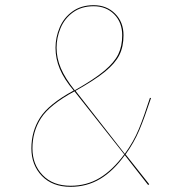

<svg xmlns="http://www.w3.org/2000/svg" viewBox="-20 -711 696 740"><path d="M456 -575Q456 -531 440 -499Q424 -467 385 -435Q346 -403 271 -361L461 -118Q495 -165 515 -213.5Q535 -262 558 -334L562 -333Q537 -257 517 -209.5Q497 -162 464 -116L555 -1L551 2L461 -113Q417 -52 366 -21.5Q315 9 252 9Q182 9 141.5 -33Q101 -75 101 -139Q101 -205 134.5 -257.5Q168 -310 264 -362Q227 -406 210.5 -445.5Q194 -485 194 -527Q194 -567 210 -605Q226 -643 259.5 -667Q293 -691 341 -691Q391 -691 423.5 -658.5Q456 -626 456 -575ZM198 -527Q198 -487 214.5 -448Q231 -409 268 -363Q344 -406 382.5 -438.5Q421 -471 436 -502Q451 -533 451 -575Q451 -625 420 -656Q389 -687 341 -687Q294 -687 261.5 -663.5Q229 -640 213.5 -603Q198 -566 198 -527ZM105 -139Q105 -77 144.5 -36Q184 5 252 5Q314 5 364 -25Q414 -55 459 -116L267 -359Q171 -307 138 -255.5Q105 -204 105 -139Z"/></svg>

Font: Fira Sans Condensed Four
Style: Italic
Weight: 100
Width: 3
Italic angle: -8°
Designer: bBox Type GmbH & Carrois Corporate GbR & Edenspiekermann AG
Foundry: bBox Type GmbH & Carrois Corporate GbR & Edenspiekermann AG
Version: Version 4.301